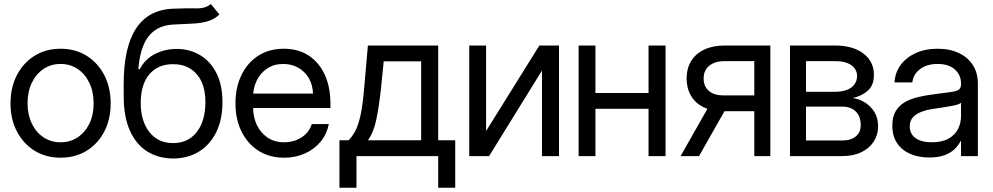

<svg xmlns="http://www.w3.org/2000/svg" viewBox="-20 -761 4842 936"><path d="M275.4 7.8Q204.1 7.8 148.9 -26.1Q93.8 -60.1 62.5 -119.9Q31.2 -179.7 31.2 -256.8Q31.2 -335 62.5 -395Q93.8 -455.1 148.9 -489.3Q204.1 -523.4 275.4 -523.4Q347.2 -523.4 402.1 -489.3Q457 -455.1 488.3 -395Q519.5 -335 519.5 -256.8Q519.5 -179.7 488.5 -119.9Q457.5 -60.1 402.3 -26.1Q347.2 7.8 275.4 7.8ZM275.4 -67.4Q322.3 -67.4 358.6 -91.6Q395 -115.7 415.8 -158.4Q436.5 -201.2 436.5 -256.8Q436.5 -313.5 415.8 -356.7Q395 -399.9 358.9 -424.6Q322.8 -449.2 275.4 -449.2Q228 -449.2 191.7 -424.6Q155.3 -399.9 134.8 -356.7Q114.3 -313.5 114.3 -256.8Q114.7 -201.2 135.3 -158.4Q155.8 -115.7 192.1 -91.6Q228.5 -67.4 275.4 -67.4Z M1007.8 -741.2 1049.8 -690.4Q1025.4 -667 993.2 -657.5Q960.9 -647.9 920.4 -646Q879.9 -644 830.1 -641.6Q773.9 -639.6 736.8 -614.3Q699.7 -588.9 679.7 -541.3Q659.7 -493.7 654.3 -423.8H661.1Q688.5 -474.6 736.8 -498.5Q785.2 -522.5 840.8 -522.5Q903.8 -522.5 954.3 -492.9Q1004.9 -463.4 1034.7 -405.5Q1064.5 -347.7 1064.5 -262.7Q1064.5 -178.2 1034.2 -116.7Q1003.9 -55.2 950 -22Q896 11.2 824.2 11.7Q752 11.2 697.5 -22.9Q643.1 -57.1 613 -124.8Q583 -192.4 583 -292V-349.6Q582.5 -529.8 643.6 -622.6Q704.6 -715.3 828.1 -718.8Q893.6 -721.2 937.5 -720.2Q981.4 -719.2 1007.8 -741.2ZM824.2 -63.5Q873 -63.5 908.2 -87.9Q943.4 -112.3 962.4 -157.2Q981.4 -202.1 981.4 -262.7Q981.4 -321.8 962.2 -363Q942.9 -404.3 907.5 -426.3Q872.1 -448.2 823.2 -448.2Q786.6 -448.2 757.8 -435.8Q729 -423.3 708.5 -399.4Q688 -375.5 677.2 -341.1Q666.5 -306.6 666 -262.7Q665.5 -171.9 708 -117.4Q750.5 -63 824.2 -63.5Z M1365.2 7.8Q1293.5 7.8 1240.2 -26.1Q1187 -60.1 1157.5 -119.6Q1127.9 -179.2 1127.9 -256.8Q1127.9 -335 1157 -395Q1186 -455.1 1239 -489.3Q1292 -523.4 1363.3 -523.4Q1435.1 -523.4 1486.1 -489.3Q1537.1 -455.1 1564 -395Q1590.8 -335 1590.8 -256.8V-234.4H1172.9V-304.7H1505.9Q1504.4 -347.7 1485.4 -380.1Q1466.3 -412.6 1434.1 -430.9Q1401.9 -449.2 1361.3 -449.2Q1314.9 -449.2 1281.7 -426.5Q1248.5 -403.8 1231.2 -367.7Q1213.9 -331.5 1213.9 -291V-237.3Q1213.9 -190.9 1231.9 -152.3Q1250 -113.8 1283.9 -90.6Q1317.9 -67.4 1365.2 -67.4Q1397.5 -67.4 1425 -78.4Q1452.6 -89.4 1472.4 -109.4Q1492.2 -129.4 1500 -156.2H1583Q1573.2 -106.9 1542.7 -70.1Q1512.2 -33.2 1466.3 -12.7Q1420.4 7.8 1365.2 7.8Z M1634.8 154.3V-77.1H1679.7Q1695.8 -94.2 1707.5 -114.3Q1719.2 -134.3 1728 -162.1Q1736.8 -189.9 1743.4 -229.7Q1750 -269.5 1754.9 -326.2L1773.4 -539.1H2116.2V-77.1H2199.2V154.3H2116.2V0H1717.8V154.3ZM1773.4 -77.1H2033.2V-461.9H1850.6L1836.9 -326.2Q1827.6 -241.2 1814.5 -178Q1801.3 -114.7 1773.4 -77.1Z M2349.6 -122.1 2609.4 -539.1H2705.1V0H2622.1V-417L2364.3 0H2267.6V-539.1H2349.6Z M3161.1 -307.6V-230.5H2863.3V-307.6ZM2882.8 -539.1V0H2800.8V-539.1ZM3224.6 -539.1V0H3141.6V-539.1Z M3657.2 0V-462.9H3513.7Q3465.8 -463.4 3438 -440.7Q3410.2 -418 3410.2 -378.9Q3410.2 -340.3 3435.3 -318.4Q3460.4 -296.4 3503.9 -295.9H3677.7V-218.8H3503.9Q3449.2 -219.2 3409.7 -238.5Q3370.1 -257.8 3348.9 -293.7Q3327.6 -329.6 3327.1 -378.9Q3327.6 -428.7 3350.1 -464.6Q3372.6 -500.5 3414.3 -519.8Q3456.1 -539.1 3513.7 -539.1H3735.4V0ZM3297.9 0 3450.2 -268.6H3540L3387.7 0Z M3831.1 0V-539.1H4050.8Q4138.2 -539.1 4189.5 -499.8Q4240.7 -460.4 4240.2 -395.5Q4240.7 -346.7 4211.4 -319.8Q4182.1 -293 4136.7 -283.2Q4166.5 -279.3 4194.8 -262.5Q4223.1 -245.6 4241.9 -216.3Q4260.7 -187 4260.7 -144.5Q4260.7 -103.5 4239.5 -70.8Q4218.3 -38.1 4179 -19Q4139.6 0 4085 0ZM3909.2 -76.2H4085Q4127.4 -75.7 4151.9 -95.9Q4176.3 -116.2 4175.8 -151.4Q4176.3 -193.4 4151.9 -217.5Q4127.4 -241.7 4085 -241.2H3909.2ZM3909.2 -313.5H4050.8Q4084 -313.5 4107.9 -322.5Q4131.8 -331.5 4145 -349.1Q4158.2 -366.7 4158.2 -390.6Q4157.7 -424.3 4129.2 -443.8Q4100.6 -463.4 4050.8 -462.9H3909.2Z M4509.8 6.8Q4458.5 6.8 4418 -10.5Q4377.4 -27.8 4353.8 -62.5Q4330.1 -97.2 4330.1 -148.4Q4330.1 -192.9 4347.4 -220.7Q4364.7 -248.5 4393.8 -264.4Q4422.9 -280.3 4459.7 -288.6Q4496.6 -296.9 4535.2 -301.8Q4584.5 -308.6 4612.8 -312Q4641.1 -315.4 4653.1 -323.2Q4665 -331.1 4665 -350.6V-353.5Q4665 -395.5 4635 -422.4Q4605 -449.2 4550.8 -449.2Q4497.1 -449.2 4464.1 -423.1Q4431.2 -397 4427.7 -359.4H4340.8Q4343.3 -406.7 4370.1 -443.6Q4397 -480.5 4443.4 -502Q4489.7 -523.4 4550.8 -523.4Q4610.8 -523.4 4655 -502.2Q4699.2 -481 4723.1 -442.9Q4747.1 -404.8 4747.1 -353.5V0H4665V-73.2H4663.1Q4653.8 -54.7 4635.7 -36.1Q4617.7 -17.6 4587.2 -5.4Q4556.6 6.8 4509.8 6.8ZM4521.5 -67.4Q4572.3 -67.4 4604 -85.2Q4635.7 -103 4650.4 -132.3Q4665 -161.6 4665 -195.3V-259.8Q4655.8 -251 4615.7 -243.9Q4575.7 -236.8 4531.2 -230.5Q4501.5 -226.6 4474.9 -217Q4448.2 -207.5 4431.6 -190.2Q4415 -172.9 4415 -143.6Q4415.5 -107.4 4443.8 -87.4Q4472.2 -67.4 4521.5 -67.4Z"/></svg>

Font: Inter Display V
Style: Regular
Weight: 400
Designer: Rasmus Andersson
Foundry: rsms
Version: Version 3.015;git-src